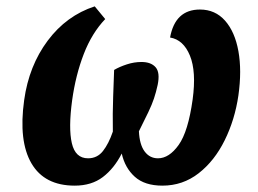

<svg xmlns="http://www.w3.org/2000/svg" viewBox="-20 -574 813 604"><path d="M56 -259Q71 -367 130 -446Q189 -525 278 -554L311 -514Q269 -470 243.5 -404Q218 -338 207 -259Q195 -171 206 -123.5Q217 -76 257 -76Q286 -76 304 -99Q322 -122 335 -160Q334 -217 336 -270.5Q338 -324 339 -354Q356 -364 379 -371.5Q402 -379 425 -379Q455 -379 469.5 -362.5Q484 -346 476 -307Q471 -284 464.5 -264.5Q458 -245 446.5 -221Q435 -197 417 -161Q419 -119 435 -97.5Q451 -76 477 -76Q512 -76 542 -118Q572 -160 586 -261Q598 -349 577.5 -399Q557 -449 515 -456Q531 -544 609 -544Q657 -544 688 -509Q719 -474 730 -413Q741 -352 730 -274Q719 -198 687 -133Q655 -68 605 -29Q555 10 491 10Q435 10 404 -18Q373 -46 363 -91Q339 -44 303.5 -17Q268 10 215 10Q120 10 79 -60Q38 -130 56 -259Z"/></svg>

Font: Noto Serif Condensed ExtraBold
Style: Italic
Weight: 800
Width: 3
Italic angle: -12°
Designer: Monotype Design Team
Foundry: Monotype Imaging Inc.
Version: Version 2.014; ttfautohint (v1.8.4.7-5d5b)